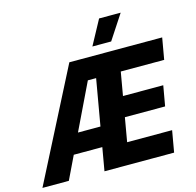

<svg xmlns="http://www.w3.org/2000/svg" viewBox="-176 -1043 1199 1175"><g transform="rotate(-15 423.0 -456.0)"><path d="M307.6 -700H895.8L872 -564H597L522.6 -136H807.6L783.8 0H342.6L440.8 -564H388.4L116.8 0H-50.4ZM165 -271H464.8L443.4 -146.4H108ZM531.4 -415.6H826.4L803.8 -287.4H508.8ZM587.8 -756.8H468.8L552.8 -912H689.6Z"/></g></svg>

Font: Fixel Italic Variable Display Thin
Style: Italic
Weight: 100
Italic angle: -10°
Designer: AlfaBravo + MacPaw
Foundry: Kyrylo Tkachov, Marchela Mozhyna, Serhii Makarenko, Maria Weinstein, Zakhar Kryvoshyya
Version: Version 1.210;Glyphs 3.2 (3217)